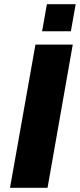

<svg xmlns="http://www.w3.org/2000/svg" viewBox="-20 -901 383 921"><path d="M182 -751H320L343 -881H205ZM28 0H208L329 -687H150Z"/></svg>

Font: Archivo ExtraBold
Style: Italic
Weight: 800
Italic angle: -10°
Designer: Hector Gatti
Foundry: Omnibus-Type
Version: Version 2.001